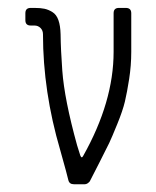

<svg xmlns="http://www.w3.org/2000/svg" viewBox="-20 -475 403 495"><path d="M135.3 -87.9Q90.8 -239.3 90.8 -386.7Q90.8 -396.5 84.5 -402.8Q78.1 -409.2 68.8 -409.2H59.1Q45.4 -409.2 45.4 -422.9V-440.9Q45.4 -454.6 59.1 -454.6H68.8Q84.5 -454.6 94.7 -452.4Q105 -450.2 115.2 -443.8Q125.5 -437.5 130.6 -423.1Q135.7 -408.7 136.2 -386.7Q136.7 -345.7 140.6 -293Q146 -218.8 178.7 -100.6Q179.2 -99.1 182.6 -88.1Q186 -77.1 187 -74.2Q190.4 -65.4 194.3 -72.8Q272.9 -212.4 272.9 -341.3V-440.9Q272.9 -454.6 286.6 -454.6H304.2Q318.4 -454.6 318.4 -440.9V-341.3Q318.4 -306.2 313 -271.5Q307.6 -236.8 302 -213.1Q296.4 -189.5 282.2 -154.8Q268.1 -120.1 261.5 -106.2Q254.9 -92.3 235.4 -54.2Q215.8 -16.1 211.4 -7.3Q205.1 0 198.7 0H170.4Q158.7 0 156.2 -10.7Q153.8 -22 135.3 -87.9Z"/></svg>

Font: GOSTRUS
Style: type A
Weight: 200
Designer: Юрий и Татьяна Кривогуз
Version: Version 01.0